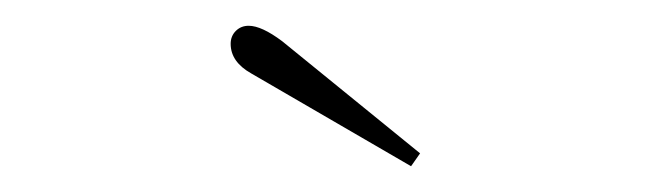

<svg xmlns="http://www.w3.org/2000/svg" viewBox="-20 -716 510 149"><path d="M175 -659Q159 -668 159 -682Q159 -688 163 -692Q167 -696 173 -696Q183 -696 199 -684L306 -597L299 -587Z"/></svg>

Font: Taviraj Thin
Style: Regular
Weight: 250
Designer: Katatrad Team
Foundry: CadsonDemak
Version: Version 1.001